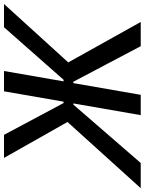

<svg xmlns="http://www.w3.org/2000/svg" viewBox="60 -842 740 983"><g transform="rotate(-90 430.5 -350.0)"><path d="M-41 0H88L387 -345H393L333 0H437L497 -345H504L686 0H810L603 -371L902 -700H783L514 -395H506L559 -700H455L402 -395H395L232 -700H114L298 -375Z"/></g></svg>

Font: Fixel Display Medium
Style: Italic
Weight: 500
Italic angle: -10°
Designer: AlfaBravo + MacPaw
Foundry: Kyrylo Tkachov, Marchela Mozhyna, Serhii Makarenko, Maria Weinstein, Zakhar Kryvoshyya
Version: Version 1.210;Glyphs 3.2 (3217)